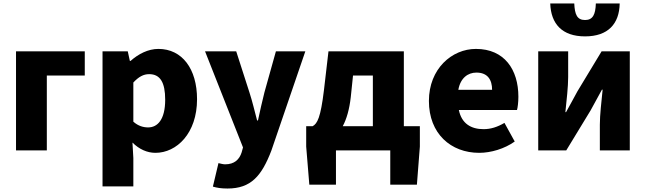

<svg xmlns="http://www.w3.org/2000/svg" viewBox="-20 -864 3709 1103"><path d="M72 0H249V-430H467V-569H72Z M569 207H746V44L741 -45C779 -7 825 14 873 14C995 14 1112 -98 1112 -294C1112 -469 1026 -583 890 -583C831 -583 775 -554 730 -514H726L714 -569H569ZM831 -132C804 -132 774 -140 746 -165V-390C777 -423 804 -438 837 -438C900 -438 929 -391 929 -291C929 -177 885 -132 831 -132Z M1287 219C1422 219 1483 147 1539 1L1734 -569H1565L1499 -333C1486 -279 1473 -226 1462 -172H1457C1442 -228 1430 -281 1413 -333L1337 -569H1158L1376 -17L1368 12C1355 52 1327 80 1273 80C1260 80 1245 75 1235 73L1203 208C1227 215 1250 219 1287 219Z M2008 -430H2122V-139H1949C1971 -180 1987 -235 1995 -305ZM2300 -139V-569H1867L1841 -346C1822 -188 1803 -154 1776 -139H1739V-22L1757 197H1910V0H2222V197H2375L2392 -22V-139Z M2733 14C2800 14 2878 -9 2937 -51L2878 -158C2837 -134 2799 -122 2758 -122C2686 -122 2632 -154 2616 -232H2950C2954 -245 2958 -277 2958 -308C2958 -464 2878 -583 2714 -583C2576 -583 2444 -469 2444 -284C2444 -96 2570 14 2733 14ZM2613 -348C2625 -416 2668 -447 2717 -447C2782 -447 2807 -405 2807 -348Z M3072 0H3233L3373 -230C3391 -262 3419 -315 3438 -349H3442C3435 -279 3426 -204 3426 -148V0H3598V-569H3436L3297 -339C3280 -306 3250 -254 3232 -220H3228C3235 -289 3244 -365 3244 -421V-569H3072ZM3341 -655C3473 -655 3538 -727 3540 -844H3403C3401 -781 3386 -749 3341 -749C3295 -749 3282 -781 3279 -844H3141C3145 -727 3209 -655 3341 -655Z"/></svg>

Font: Noto Sans CJK KR Black
Style: Regular
Weight: 900
Designer: Ryoko NISHIZUKA (kana & ideographs); Paul D. Hunt (Latin, Greek & Cyrillic); Wenlong ZHANG (bopomofo); Sandoll Communica
Foundry: Adobe Systems Incorporated
Version: Version 1.004;PS 1.004;hotconv 1.0.82;makeotf.lib2.5.63406